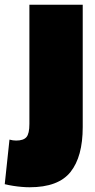

<svg xmlns="http://www.w3.org/2000/svg" viewBox="-80 -570 402 810"><path d="M269 -34Q269 91 217.5 155.5Q166 220 45 220Q30 220 12 218.5Q-6 217 -25 214Q-44 211 -60 207L-40 19Q-32 21 -25.5 22Q-19 23 -12 23Q19 23 31.5 8.5Q44 -6 44 -47V-550H269Z"/></svg>

Font: Georama Black
Style: Regular
Weight: 900
Designer: Jean-Baptiste Levee
Foundry: Production Type
Version: Version 1.001